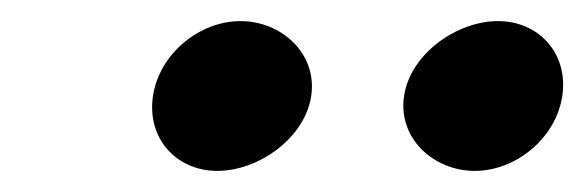

<svg xmlns="http://www.w3.org/2000/svg" viewBox="-20 -665 554 182"><path d="M125 -574C119 -534 147 -503 186 -503C225 -503 269 -534 275 -574C281 -614 247 -645 208 -645C169 -645 131 -614 125 -574ZM363 -574C357 -534 391 -503 430 -503C469 -503 507 -534 513 -574C519 -614 491 -645 452 -645C413 -645 369 -614 363 -574Z"/></svg>

Font: Charger Pro
Style: ExBdSuExtObl
Weight: 400
Designer: Jasper
Foundry: Cannot Into Space Fonts
Version: Version 1.09